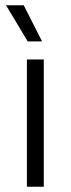

<svg xmlns="http://www.w3.org/2000/svg" viewBox="-20 -708 268 728"><path d="M82 0V-482.5H146V0ZM70 -688 139 -552V-551H85L3.5 -687V-688Z"/></svg>

Font: Anek Gujarati SemiExpanded Light
Style: Regular
Weight: 300
Width: 6
Designer: Mrunmayee Ghaisas (Gujarati), Yesha Goshar (Latin)
Foundry: Ek Type
Version: Version 1.003